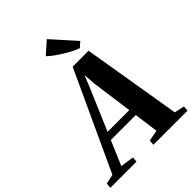

<svg xmlns="http://www.w3.org/2000/svg" viewBox="-353 -1135 1274 1274"><g transform="rotate(-45 284.0 -498.0)"><path d="M-79 0 -76.5 -36.5 -9 -51 312 -745 461.5 -745.5 577 -51.5 647.5 -36.5 645 0H324.5L327 -36.5L404.5 -51L381.5 -222H147L74 -50.5L169 -36.5L166 0ZM170 -275.5H374L335 -560L328 -650L298 -575ZM432.5 -798Q411 -805.5 384.2 -819.2Q357.5 -833 329.8 -850Q302 -867 277.2 -885.2Q252.5 -903.5 235 -920L320 -996L468.5 -830Z"/></g></svg>

Font: Merriweather 72pt ExtraBold
Style: Italic
Weight: 800
Italic angle: -7.8°
Version: Version 2.101